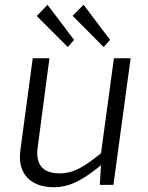

<svg xmlns="http://www.w3.org/2000/svg" viewBox="-20 -775 620 804"><path d="M203 9H206C273 9 329 -23 403 -83L398 -1H455L527 -531H457L403 -133C334 -78 290 -49 229 -49C155 -49 128 -91 138 -160L187 -531H117L65 -143C53 -51 105 8 203 9ZM134 -708 264 -578 290 -608 179 -755ZM284 -709 414 -578 441 -608 330 -755Z"/></svg>

Font: Cheyenne Sans Light
Style: Italic
Weight: 300
Italic angle: -8.13011°
Designer: The Public Sans project authors (U.S. Web Design System), Libre Franklin designed by Pablo Impallari and Rodrigo Fuenzal
Foundry: The Cheyenne Sans Project Authors
Version: Version 2.007